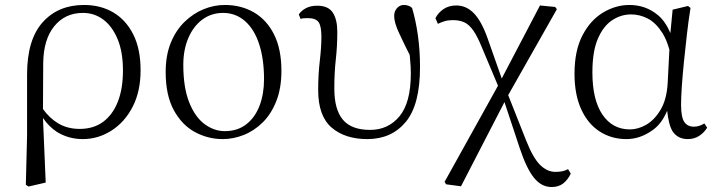

<svg xmlns="http://www.w3.org/2000/svg" viewBox="-20 -546 2890 773"><path d="M84 198 89 0V-246Q89 -386 151.5 -456Q214 -526 318 -526Q385 -526 436 -496Q487 -466 516.5 -407.5Q546 -349 546 -263Q546 -178 514 -116Q482 -54 428.5 -20Q375 14 313 14Q256 14 209 -15Q176 -37 153 -71L164 189L95 205ZM153 -107Q179 -71 213 -50Q251 -27 301 -27Q356 -27 394.5 -55Q433 -83 454 -135.5Q475 -188 475 -262Q475 -337 453.5 -388.5Q432 -440 396 -467Q360 -494 314 -494Q242 -494 198.5 -440.5Q155 -387 154 -292Z M877 14Q817 14 764.5 -14.5Q712 -43 679.5 -103Q647 -163 647 -256Q647 -323 667.5 -373.5Q688 -424 723 -458Q758 -492 800 -509Q842 -526 885 -526Q951 -526 1002.5 -496Q1054 -466 1083.5 -407Q1113 -348 1113 -261Q1113 -191 1092.5 -139Q1072 -87 1037.5 -53Q1003 -19 961 -2.5Q919 14 877 14ZM885 -18Q936 -18 971.5 -45.5Q1007 -73 1025 -120.5Q1043 -168 1043 -227Q1043 -308 1023.5 -368Q1004 -428 966.5 -461Q929 -494 878 -494Q831 -494 795 -467.5Q759 -441 738.5 -393.5Q718 -346 718 -285Q718 -194 741.5 -134.5Q765 -75 803.5 -46.5Q842 -18 885 -18Z M1459 14Q1369 14 1315 -32.5Q1261 -79 1261 -183Q1261 -246 1267.5 -301Q1274 -356 1274 -398Q1274 -441 1262.5 -457Q1251 -473 1220 -473Q1212 -473 1204 -472.5Q1196 -472 1190 -470L1183 -488Q1194 -504 1212.5 -513.5Q1231 -523 1257 -523Q1302 -523 1320 -495Q1338 -467 1338 -418Q1338 -360 1332 -307Q1326 -254 1326 -189Q1326 -105 1360.5 -64Q1395 -23 1470 -23Q1543 -23 1588.5 -78Q1634 -133 1634 -250Q1634 -278 1631 -307Q1631 -316 1629 -326Q1610 -363 1598 -389Q1581 -423 1574 -444.5Q1567 -466 1567 -482Q1567 -501 1578.5 -513.5Q1590 -526 1606 -526Q1617 -526 1625.5 -522.5Q1634 -519 1639 -514Q1654 -464 1662.5 -403.5Q1671 -343 1671 -276Q1671 -124 1613.5 -55Q1556 14 1459 14Z M1776 196 1770 186 1985 -201 1921 -353Q1903 -398 1886 -422.5Q1869 -447 1849.5 -456Q1830 -465 1803 -465Q1784 -465 1769.5 -460.5Q1755 -456 1743 -450L1733 -473Q1745 -496 1766.5 -510Q1788 -524 1817 -524Q1857 -524 1887.5 -493Q1918 -462 1943 -392L2000 -230L2154 -524L2215 -518L2222 -509L2026 -163L2098 19Q2126 90 2154.5 118Q2183 146 2216 146Q2231 146 2243.5 143.5Q2256 141 2267 135L2278 153Q2266 178 2247.5 192.5Q2229 207 2201 207Q2160 207 2130 170Q2100 133 2073 52L2011 -135L1836 204Z M2502 14Q2442 14 2394.5 -16.5Q2347 -47 2320 -106Q2293 -165 2293 -249Q2293 -342 2325 -403.5Q2357 -465 2408 -495.5Q2459 -526 2514 -526Q2580 -526 2629 -485Q2659 -460 2679 -413L2688 -507L2750 -522L2760 -514Q2752 -464 2745.5 -407.5Q2739 -351 2733.5 -296.5Q2728 -242 2725 -197.5Q2722 -153 2722 -125Q2722 -74 2735 -55Q2748 -36 2773 -36Q2786 -36 2796 -39.5Q2806 -43 2816 -49L2827 -32Q2815 -12 2795 1Q2775 14 2749 14Q2709 14 2688 -17Q2672 -43 2666 -100Q2643 -45 2603 -19Q2555 14 2502 14ZM2675 -346Q2664 -386 2647 -413Q2621 -454 2588.5 -471Q2556 -488 2521 -488Q2480 -488 2444.5 -464.5Q2409 -441 2387 -390Q2365 -339 2365 -255Q2365 -144 2405.5 -84.5Q2446 -25 2516 -25Q2549 -25 2582 -44Q2615 -63 2639.5 -104Q2664 -145 2668 -210Z"/></svg>

Font: Early Summer Mincho Light
Style: Regular
Weight: 300
Designer: GuiWonder
Version: Version 1.002